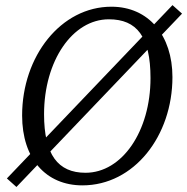

<svg xmlns="http://www.w3.org/2000/svg" viewBox="-20 -710 731 750"><path d="M691.1 -656.7 653.8 -690 6.9 -13 44.2 20.4 691.1 -656.7ZM301.9 14.1C503.8 14.1 653.6 -179 653.6 -408.8C653.6 -571 561.3 -683.8 415.2 -683.8C218.2 -683.8 66.4 -490.6 66.4 -259C66.4 -89.5 159.8 14.1 301.9 14.1ZM313.9 -35.1C206.6 -35.1 152.1 -105.8 152.1 -264C152.1 -472.1 262.9 -634.6 405.2 -634.6C514.5 -634.6 567.9 -566.9 567.9 -404.9C567.9 -197.7 457.2 -35.1 313.9 -35.1Z"/></svg>

Font: Source Serif Variable
Style: Italic
Weight: 389
Italic angle: -12°
Designer: Frank Grießhammer
Foundry: Adobe Systems Incorporated
Version: Version 3.001;hotconv 1.0.111;makeotfexe 2.5.65597